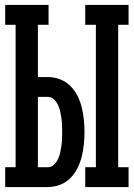

<svg xmlns="http://www.w3.org/2000/svg" viewBox="-20 -755 540 775"><path d="M324 0V-80H367V-655H324V-735H499V-655H457V-80H499V0ZM1 0V-80H43V-655H1V-735H176V-655H133V-444H173Q198 -444 222 -435Q246 -426 263.5 -408.5Q281 -391 292.5 -368.5Q304 -346 310 -321.5Q316 -297 318.5 -272Q321 -247 321 -222Q321 -197 318.5 -172Q316 -147 310 -123Q304 -99 292.5 -76Q281 -53 263.5 -35.5Q246 -18 222 -9Q198 0 173 0ZM133 -80H173Q187 -80 197.5 -90Q208 -100 214 -112.5Q220 -125 223 -139Q226 -153 228 -166.5Q230 -180 230.5 -194Q231 -208 231 -222Q231 -236 230.5 -250Q230 -264 228 -278Q226 -292 223 -305.5Q220 -319 214 -331.5Q208 -344 197.5 -354Q187 -364 173 -364H133Z"/></svg>

Font: Iosevka Slab Medium
Style: Regular
Weight: 500
Monospace: yes
Designer: Belleve Invis
Foundry: Belleve Invis
Version: Version 11.1.1; ttfautohint (v1.8.3)